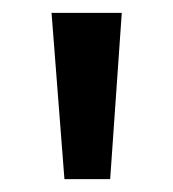

<svg xmlns="http://www.w3.org/2000/svg" viewBox="-20 -734 269 298"><path d="M169 -714 151 -456H80L60 -714Z"/></svg>

Font: Noto Sans Georgian SemiCondensed Medium
Style: Regular
Weight: 500
Width: 4
Designer: Monotype Design Team, Akaki Razmadze
Foundry: Google LLC
Version: Version 2.005; ttfautohint (v1.8.4.7-5d5b)